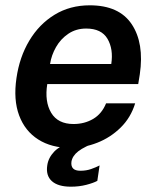

<svg xmlns="http://www.w3.org/2000/svg" viewBox="-20 -547 588 723"><path d="M246 10Q174 10 124 -21.8Q74 -53.5 52 -112.5Q30 -171.5 42 -253Q53.5 -332.5 90.5 -394.2Q127.5 -456 185.5 -491.5Q243.5 -527 318 -527Q428.5 -527 476 -455.8Q523.5 -384.5 506.5 -267.5L500.5 -230.5H158Q147.5 -164.5 172.8 -122.2Q198 -80 257 -80Q298 -80 330.8 -99.2Q363.5 -118.5 379.5 -158H489Q472.5 -104 434.2 -66.5Q396 -29 346.2 -9.5Q296.5 10 246 10ZM168.5 -306H399Q407.5 -362 384.8 -400.8Q362 -439.5 304.5 -439.5Q266.5 -439.5 237.5 -420Q208.5 -400.5 191 -369.8Q173.5 -339 168.5 -306ZM247 156Q198.5 156 175.2 135Q152 114 158 75.5Q162 47 184.5 23.5Q207 0 266 -19.5L351 -15Q297.5 5 275 22.5Q252.5 40 249 62Q245 96 282.5 96Q305 96 323.2 89.5Q341.5 83 355 76L346.5 134Q332 142 305 149Q278 156 247 156Z"/></svg>

Font: Public Sans SemiBold
Style: Italic
Weight: 600
Italic angle: -8°
Designer: The Public Sans project authors (U.S. Web Design System). Libre Franklin designed by Pablo Impallari and Rodrigo Fuenzal
Version: Version 1.007; ttfautohint (v1.8.1) -l 8 -r 50 -G 200 -x 14 